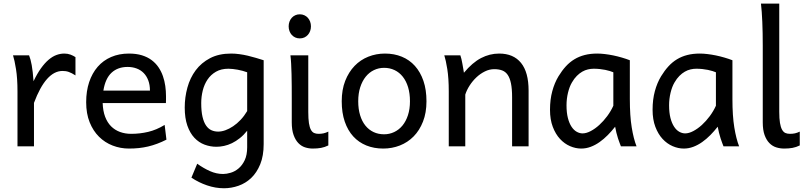

<svg xmlns="http://www.w3.org/2000/svg" viewBox="-20 -801 4425 1051"><path d="M393.1 -388.2Q382.3 -395 373.5 -399.7Q364.7 -404.3 356.4 -407.2Q348.1 -410.2 339.8 -411.4Q331.5 -412.6 322.3 -412.6Q231.4 -412.6 166 -237.8V0H75.7V-300.3Q75.7 -372.6 67.6 -422.6Q59.6 -472.7 51.3 -498H139.2Q147.5 -478 153.6 -444.6Q159.7 -411.1 163.6 -356.4Q183.6 -398.4 204.3 -427.2Q225.1 -456.1 246.3 -474.1Q267.6 -492.2 289.1 -500Q310.5 -507.8 332 -507.8Q350.6 -507.8 366 -502Q381.3 -496.1 393.1 -488.3Z M686 -507.8Q726.1 -507.8 756.8 -498.3Q787.6 -488.8 810.1 -471.9Q832.5 -455.1 847.7 -432.6Q862.8 -410.2 871.8 -384.3Q880.9 -358.4 884.8 -330.3Q888.7 -302.2 888.7 -274.9Q888.7 -268.1 888.7 -255.9Q888.7 -243.7 888.2 -236.8H542Q543.5 -193.8 555.4 -162.1Q567.4 -130.4 588.1 -109.6Q608.9 -88.9 637 -78.6Q665 -68.4 698.2 -68.4Q745.6 -68.4 791 -79.1Q836.4 -89.8 881.3 -117.2L891.1 -36.6Q865.2 -23.4 840.3 -14.2Q815.4 -4.9 790.5 1Q765.6 6.8 740 9.5Q714.4 12.2 686 12.2Q639.2 12.2 596.7 -4.2Q554.2 -20.5 522 -52.5Q489.7 -84.5 470.7 -131.8Q451.7 -179.2 451.7 -241.7Q451.7 -302.2 468 -351.3Q484.4 -400.4 514.6 -435.3Q544.9 -470.2 588.4 -489Q631.8 -507.8 686 -507.8ZM678.7 -434.6Q625 -434.6 590.8 -403.1Q556.6 -371.6 545.9 -305.2H800.8Q800.8 -336.4 791.7 -360.6Q782.7 -384.8 766.4 -401.4Q750 -418 727.5 -426.3Q705.1 -434.6 678.7 -434.6Z M1423.3 -12.2Q1423.3 52.2 1404.5 98.1Q1385.7 144 1355.2 173.1Q1324.7 202.1 1285.6 215.8Q1246.6 229.5 1206.1 229.5Q1159.2 229.5 1113 213.6Q1066.9 197.8 1027.8 171.4L1059.6 95.2Q1094.2 120.1 1129.4 135.7Q1164.6 151.4 1201.2 151.4Q1220.2 151.4 1243.2 144.5Q1266.1 137.7 1286.1 120.8Q1306.2 104 1319.6 75.7Q1333 47.4 1333 4.9V-85.4Q1314 -61.5 1292.7 -44.7Q1271.5 -27.8 1249.8 -17.3Q1228 -6.8 1206.3 -2.2Q1184.6 2.4 1164.6 2.4Q1130.9 2.4 1099.6 -9.3Q1068.4 -21 1044.2 -46.6Q1020 -72.3 1005.6 -113.3Q991.2 -154.3 991.2 -212.4Q991.2 -268.6 1005.9 -321.8Q1020.5 -375 1051.3 -416.3Q1082 -457.5 1130.1 -482.7Q1178.2 -507.8 1245.1 -507.8Q1267.1 -507.8 1290.3 -504.6Q1313.5 -501.5 1336.4 -496.1Q1359.4 -490.7 1381.3 -484.1Q1403.3 -477.5 1423.3 -471.2ZM1230.5 -424.8Q1190.4 -424.8 1162.1 -408.4Q1133.8 -392.1 1116 -365.5Q1098.1 -338.9 1089.8 -305.2Q1081.5 -271.5 1081.5 -236.8Q1081.5 -191.4 1088.6 -161.4Q1095.7 -131.3 1108.2 -113.5Q1120.6 -95.7 1137.5 -88.1Q1154.3 -80.6 1174.3 -80.6Q1192.9 -80.6 1213.9 -88.1Q1234.9 -95.7 1256.1 -109.9Q1277.3 -124 1297.1 -145Q1316.9 -166 1333 -192.9V-405.3Q1321.3 -409.7 1308.1 -413.3Q1294.9 -417 1281.2 -419.4Q1267.6 -421.9 1254.6 -423.3Q1241.7 -424.8 1230.5 -424.8Z M1560.1 -656.7Q1560.1 -670.4 1564.5 -682.4Q1568.8 -694.3 1576.9 -703.4Q1585 -712.4 1596.2 -717.5Q1607.4 -722.7 1621.1 -722.7Q1634.8 -722.7 1646 -717.5Q1657.2 -712.4 1665.3 -703.4Q1673.3 -694.3 1677.7 -682.4Q1682.1 -670.4 1682.1 -656.7Q1682.1 -643.1 1677.7 -631.1Q1673.3 -619.1 1665.3 -610.1Q1657.2 -601.1 1646 -595.9Q1634.8 -590.8 1621.1 -590.8Q1607.4 -590.8 1596.2 -595.9Q1585 -601.1 1576.9 -610.1Q1568.8 -619.1 1564.5 -631.1Q1560.1 -643.1 1560.1 -656.7ZM1723.6 -68.4Q1737.8 -68.4 1750.5 -71Q1763.2 -73.7 1777.3 -80.6V-4.9Q1757.3 4.9 1737.5 8.5Q1717.8 12.2 1691.9 12.2Q1670.4 12.2 1649.9 5.6Q1629.4 -1 1613.3 -17.6Q1597.2 -34.2 1587.2 -61.8Q1577.1 -89.4 1577.1 -131.8V-258.8Q1577.1 -294.4 1576.9 -329.1Q1576.7 -363.8 1575.9 -394.8Q1575.2 -425.8 1573.7 -452.4Q1572.3 -479 1569.8 -498H1667.5V-188Q1667.5 -150.4 1671.1 -127Q1674.8 -103.5 1681.9 -90.6Q1689 -77.6 1699.5 -73Q1710 -68.4 1723.6 -68.4Z M1850.6 -246.6Q1850.6 -309.6 1869.6 -358.2Q1888.7 -406.7 1920.9 -440.2Q1953.1 -473.6 1996.1 -490.7Q2039.1 -507.8 2087.4 -507.8Q2137.7 -507.8 2179.4 -490.7Q2221.2 -473.6 2251.2 -440.2Q2281.2 -406.7 2297.9 -358.2Q2314.5 -309.6 2314.5 -246.6Q2314.5 -183.6 2295.4 -135.3Q2276.4 -86.9 2244.1 -54.2Q2211.9 -21.5 2168.9 -4.6Q2126 12.2 2077.6 12.2Q2027.3 12.2 1985.6 -4.6Q1943.8 -21.5 1913.8 -54.2Q1883.8 -86.9 1867.2 -135.3Q1850.6 -183.6 1850.6 -246.6ZM1940.9 -246.6Q1940.9 -204.1 1951.2 -170.4Q1961.4 -136.7 1980.2 -113.5Q1999 -90.3 2024.9 -78.1Q2050.8 -65.9 2082.5 -65.9Q2111.8 -65.9 2137.7 -78.1Q2163.6 -90.3 2182.9 -113.5Q2202.1 -136.7 2213.1 -170.4Q2224.1 -204.1 2224.1 -246.6Q2224.1 -289.6 2213.9 -323.5Q2203.6 -357.4 2184.8 -381.1Q2166 -404.8 2139.9 -417.2Q2113.8 -429.7 2082.5 -429.7Q2052.7 -429.7 2026.9 -417.2Q2001 -404.8 1981.9 -381.1Q1962.9 -357.4 1951.9 -323.5Q1940.9 -289.6 1940.9 -246.6Z M2712.4 -507.8Q2790.5 -507.8 2832 -456.8Q2873.5 -405.8 2873.5 -305.2V0H2783.2V-268.6Q2783.2 -314.5 2777.1 -344.2Q2771 -374 2759 -391.4Q2747.1 -408.7 2728.8 -415.5Q2710.4 -422.4 2685.5 -422.4Q2659.2 -422.4 2634 -409.9Q2608.9 -397.5 2587.9 -377.7Q2566.9 -357.9 2550.8 -333Q2534.7 -308.1 2526.9 -283.2V0H2436.5V-300.3Q2436.5 -372.6 2428.5 -422.6Q2420.4 -472.7 2412.1 -498H2500Q2502.9 -490.2 2505.9 -477.8Q2508.8 -465.3 2511.2 -451.7Q2513.7 -438 2515.9 -424.8Q2518.1 -411.6 2519.5 -402.8Q2565.9 -458.5 2613.3 -483.2Q2660.6 -507.8 2712.4 -507.8Z M3427.7 -258.8Q3427.7 -166.5 3438 -103.8Q3448.2 -41 3464.4 0H3378.9Q3376.5 -6.3 3372.1 -17.6Q3367.7 -28.8 3363 -43.2Q3358.4 -57.6 3354.2 -74.2Q3350.1 -90.8 3347.2 -107.4Q3328.1 -83 3306.9 -61.5Q3285.6 -40 3262.2 -23.4Q3238.8 -6.8 3213.4 2.7Q3188 12.2 3161.6 12.2Q3130.9 12.2 3100.3 -1Q3069.8 -14.2 3045.4 -40.5Q3021 -66.9 3005.9 -106.7Q2990.7 -146.5 2990.7 -200.2Q2990.7 -256.3 3003.2 -302Q3015.6 -347.7 3037.1 -383.3Q3056.2 -414.6 3077.6 -438Q3099.1 -461.4 3124.8 -476.8Q3150.4 -492.2 3181.2 -500Q3211.9 -507.8 3249.5 -507.8Q3268.1 -507.8 3290.8 -505.1Q3313.5 -502.4 3337.2 -497.6Q3360.8 -492.7 3384.3 -485.8Q3407.7 -479 3427.7 -471.2ZM3230 -424.8Q3214.4 -424.8 3198.5 -421.1Q3182.6 -417.5 3167.2 -408.7Q3151.9 -399.9 3137.5 -385.5Q3123 -371.1 3110.4 -349.1Q3097.2 -326.7 3089.1 -293.2Q3081.1 -259.8 3081.1 -224.6Q3081.1 -184.1 3088.6 -155Q3096.2 -126 3108.6 -107.2Q3121.1 -88.4 3137 -79.6Q3152.8 -70.8 3168.9 -70.8Q3189.5 -70.8 3213.6 -83.5Q3237.8 -96.2 3260.7 -117.2Q3283.7 -138.2 3304 -165.5Q3324.2 -192.9 3337.4 -222.2V-405.3Q3330.1 -408.7 3318.6 -412.1Q3307.1 -415.5 3293.2 -418.5Q3279.3 -421.4 3262.9 -423.1Q3246.6 -424.8 3230 -424.8Z M3989.3 -258.8Q3989.3 -166.5 3999.5 -103.8Q4009.8 -41 4025.9 0H3940.4Q3938 -6.3 3933.6 -17.6Q3929.2 -28.8 3924.6 -43.2Q3919.9 -57.6 3915.8 -74.2Q3911.6 -90.8 3908.7 -107.4Q3889.6 -83 3868.4 -61.5Q3847.2 -40 3823.7 -23.4Q3800.3 -6.8 3774.9 2.7Q3749.5 12.2 3723.1 12.2Q3692.4 12.2 3661.9 -1Q3631.3 -14.2 3606.9 -40.5Q3582.5 -66.9 3567.4 -106.7Q3552.2 -146.5 3552.2 -200.2Q3552.2 -256.3 3564.7 -302Q3577.1 -347.7 3598.6 -383.3Q3617.7 -414.6 3639.2 -438Q3660.6 -461.4 3686.3 -476.8Q3711.9 -492.2 3742.7 -500Q3773.4 -507.8 3811 -507.8Q3829.6 -507.8 3852.3 -505.1Q3875 -502.4 3898.7 -497.6Q3922.4 -492.7 3945.8 -485.8Q3969.2 -479 3989.3 -471.2ZM3791.5 -424.8Q3775.9 -424.8 3760 -421.1Q3744.1 -417.5 3728.8 -408.7Q3713.4 -399.9 3699 -385.5Q3684.6 -371.1 3671.9 -349.1Q3658.7 -326.7 3650.6 -293.2Q3642.6 -259.8 3642.6 -224.6Q3642.6 -184.1 3650.1 -155Q3657.7 -126 3670.2 -107.2Q3682.6 -88.4 3698.5 -79.6Q3714.4 -70.8 3730.5 -70.8Q3751 -70.8 3775.1 -83.5Q3799.3 -96.2 3822.3 -117.2Q3845.2 -138.2 3865.5 -165.5Q3885.7 -192.9 3898.9 -222.2V-405.3Q3891.6 -408.7 3880.1 -412.1Q3868.7 -415.5 3854.7 -418.5Q3840.8 -421.4 3824.5 -423.1Q3808.1 -424.8 3791.5 -424.8Z M4155.3 -551.8Q4155.3 -623.5 4152.8 -681.2Q4150.4 -738.8 4145.5 -781.2H4245.6V-189Q4245.6 -151.9 4249.5 -128.4Q4253.4 -105 4260.7 -91.6Q4268.1 -78.1 4278.8 -73.2Q4289.6 -68.4 4304.2 -68.4Q4318.4 -68.4 4331.1 -71Q4343.8 -73.7 4357.9 -80.6V-4.9Q4337.9 4.9 4318.1 8.5Q4298.3 12.2 4272.5 12.2Q4250 12.2 4229 5.6Q4208 -1 4191.7 -17.6Q4175.3 -34.2 4165.3 -61.8Q4155.3 -89.4 4155.3 -131.8V-551.8Z"/></svg>

Font: Andika DR AuSIL
Style: Regular
Weight: 400
Designer: Annie Olsen & Victor Gaultney
Foundry: SIL International
Version: Version 0.003